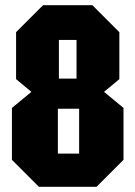

<svg xmlns="http://www.w3.org/2000/svg" viewBox="-20 -720 522 740"><path d="M207 -417H275V-566H207ZM203 -128H285V-301H203ZM130 0 26 -104V-304L101 -366L42 -415V-596L146 -700H336L440 -596V-415L381 -366L456 -304V-104L352 0Z"/></svg>

Font: Tektur Condensed
Style: Bold
Weight: 700
Width: 3
Designer: Adam Jagosz
Foundry: Adam Jagosz
Version: Version 1.005;gftools[0.9.30]